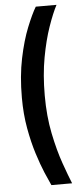

<svg xmlns="http://www.w3.org/2000/svg" viewBox="-61 -775 414 969"><g transform="rotate(-5 146.5 -290.0)"><path d="M159 162Q148 139 130 96.5Q112 54 93.5 -4.5Q75 -63 62 -135Q49 -207 49 -290Q49 -400 67.5 -489Q86 -578 112 -642.5Q138 -707 159 -742H264Q243 -702 220 -636Q197 -570 181 -483Q165 -396 165 -291Q165 -186 183 -98Q201 -10 224.5 56.5Q248 123 264 162Z"/></g></svg>

Font: Kreon Light Medium
Style: Regular
Weight: 500
Version: Version 2.002